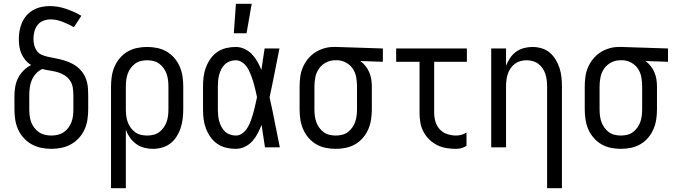

<svg xmlns="http://www.w3.org/2000/svg" viewBox="-20 -775 3540 1010"><path d="M250 8Q223 8 196.5 2.5Q170 -3 146.5 -16Q123 -29 104.5 -49.5Q86 -70 75 -94.5Q64 -119 60 -146Q56 -173 56 -200V-272Q56 -297 60.5 -321Q65 -345 76 -366Q87 -387 104.5 -404.5Q122 -422 144 -433Q127 -443 114 -458.5Q101 -474 93 -492Q85 -510 82 -529.5Q79 -549 79 -569Q79 -591 83 -613.5Q87 -636 96 -656.5Q105 -677 120 -694Q135 -711 154.5 -722Q174 -733 196 -738Q218 -743 241 -743Q285 -743 327.5 -728.5Q370 -714 408 -692L369 -632Q355 -640 340 -647Q325 -654 310 -660Q295 -666 279 -669.5Q263 -673 247 -673Q227 -673 208.5 -666Q190 -659 178 -644Q166 -629 161 -609.5Q156 -590 156 -570Q156 -554 160 -537.5Q164 -521 173.5 -507.5Q183 -494 199 -487Q215 -480 231 -476.5Q247 -473 263.5 -470Q280 -467 296.5 -463Q313 -459 328.5 -453.5Q344 -448 359 -440.5Q374 -433 387 -422.5Q400 -412 410.5 -399Q421 -386 428 -370.5Q435 -355 438.5 -339Q442 -323 443 -306Q444 -289 444 -272V-200Q444 -173 440 -146Q436 -119 425 -94.5Q414 -70 395.5 -49.5Q377 -29 353.5 -16Q330 -3 303.5 2.5Q277 8 250 8ZM250 -62Q267 -62 284 -66Q301 -70 315 -79.5Q329 -89 339.5 -103Q350 -117 356 -133Q362 -149 364 -166Q366 -183 366 -200V-272Q366 -293 363 -313.5Q360 -334 348.5 -351Q337 -368 319.5 -379Q302 -390 282 -395.5Q262 -401 242 -404Q222 -407 202 -412Q183 -403 169 -387.5Q155 -372 147 -353Q139 -334 136.5 -313.5Q134 -293 134 -272V-200Q134 -183 136 -166Q138 -149 144 -133Q150 -117 160.5 -103Q171 -89 185 -79.5Q199 -70 216 -66Q233 -62 250 -62Z M564 215V-320Q564 -347 568 -373.5Q572 -400 582.5 -424.5Q593 -449 610.5 -469.5Q628 -490 651 -503.5Q674 -517 700.5 -522.5Q727 -528 754 -528Q781 -528 807.5 -522.5Q834 -517 857 -503.5Q880 -490 897.5 -469.5Q915 -449 925.5 -424.5Q936 -400 940 -373.5Q944 -347 944 -320V-200Q944 -175 941 -150.5Q938 -126 930.5 -102.5Q923 -79 909.5 -57.5Q896 -36 877 -21Q858 -6 833.5 1Q809 8 784 8Q761 8 738 2Q715 -4 696 -18Q677 -32 663.5 -51Q650 -70 642 -92V215ZM754 -62Q771 -62 787.5 -66Q804 -70 817.5 -80Q831 -90 841 -104Q851 -118 856.5 -134Q862 -150 864 -166.5Q866 -183 866 -200V-320Q866 -337 864 -353.5Q862 -370 856.5 -386Q851 -402 841 -416Q831 -430 817.5 -440Q804 -450 787.5 -454Q771 -458 754 -458Q737 -458 720.5 -454Q704 -450 690.5 -440Q677 -430 667 -416Q657 -402 651.5 -386Q646 -370 644 -353.5Q642 -337 642 -320V-200Q642 -183 644 -166.5Q646 -150 651.5 -134Q657 -118 667 -104Q677 -90 690.5 -80Q704 -70 720.5 -66Q737 -62 754 -62Z M1220 8Q1195 8 1169.5 2Q1144 -4 1123 -18.5Q1102 -33 1087 -54.5Q1072 -76 1063 -100Q1054 -124 1051 -149Q1048 -174 1048 -200V-320Q1048 -346 1051 -371Q1054 -396 1063 -420Q1072 -444 1087 -465.5Q1102 -487 1123 -501.5Q1144 -516 1169.5 -522Q1195 -528 1220 -528Q1244 -528 1266.5 -517.5Q1289 -507 1305.5 -489.5Q1322 -472 1334 -451Q1346 -430 1355 -407Q1359 -436 1363.5 -464Q1368 -492 1372 -520H1450Q1437 -456 1424.5 -391.5Q1412 -327 1398 -263Q1413 -198 1425.5 -132Q1438 -66 1452 0H1374Q1370 -29 1365 -58.5Q1360 -88 1356 -118Q1347 -95 1335.5 -73Q1324 -51 1307.5 -32.5Q1291 -14 1268 -3Q1245 8 1220 8ZM1220 -62Q1236 -62 1249.5 -70Q1263 -78 1272.5 -90Q1282 -102 1289 -116Q1296 -130 1301 -144.5Q1306 -159 1310.5 -174Q1315 -189 1318.5 -204Q1322 -219 1325.5 -234Q1329 -249 1332 -264Q1329 -278 1325.5 -293Q1322 -308 1318.5 -322.5Q1315 -337 1310.5 -351Q1306 -365 1300.5 -379Q1295 -393 1288.5 -406.5Q1282 -420 1272 -431.5Q1262 -443 1248.5 -450.5Q1235 -458 1220 -458Q1205 -458 1189.5 -452.5Q1174 -447 1163 -436.5Q1152 -426 1144.5 -411.5Q1137 -397 1133 -382Q1129 -367 1127.5 -351.5Q1126 -336 1126 -320V-200Q1126 -184 1127.5 -168.5Q1129 -153 1133 -138Q1137 -123 1144.5 -108.5Q1152 -94 1163 -83.5Q1174 -73 1189.5 -67.5Q1205 -62 1220 -62ZM1210 -600 1221 -755H1304L1277 -600Z M1746 8Q1719 8 1692.5 2.5Q1666 -3 1643 -16.5Q1620 -30 1602.5 -50.5Q1585 -71 1574.5 -95.5Q1564 -120 1560 -146.5Q1556 -173 1556 -200V-320Q1556 -346 1559.5 -371.5Q1563 -397 1573 -420.5Q1583 -444 1599.5 -464.5Q1616 -485 1637.5 -499Q1659 -513 1684 -520.5Q1709 -528 1735 -528H1750L1994 -520V-450L1875 -454Q1891 -443 1903 -427.5Q1915 -412 1922.5 -394.5Q1930 -377 1933 -358Q1936 -339 1936 -320V-200Q1936 -173 1932 -146.5Q1928 -120 1917.5 -95.5Q1907 -71 1889.5 -50.5Q1872 -30 1849 -16.5Q1826 -3 1799.5 2.5Q1773 8 1746 8ZM1746 -62Q1763 -62 1779.5 -66Q1796 -70 1809.5 -80Q1823 -90 1833 -104Q1843 -118 1848.5 -134Q1854 -150 1856 -166.5Q1858 -183 1858 -200V-320Q1858 -344 1854 -367.5Q1850 -391 1837.5 -411Q1825 -431 1804 -443.5Q1783 -456 1759 -458H1742Q1717 -458 1694.5 -446Q1672 -434 1658 -414Q1644 -394 1639 -369.5Q1634 -345 1634 -320V-200Q1634 -183 1636 -166.5Q1638 -150 1643.5 -134Q1649 -118 1659 -104Q1669 -90 1682.5 -80Q1696 -70 1712.5 -66Q1729 -62 1746 -62Z M2379 8Q2354 8 2328.5 4Q2303 0 2280 -11.5Q2257 -23 2238.5 -41Q2220 -59 2208 -81.5Q2196 -104 2191.5 -129Q2187 -154 2187 -180V-450H2064V-520H2436V-450H2264V-180Q2264 -157 2271 -134Q2278 -111 2294 -94Q2310 -77 2333 -69.5Q2356 -62 2379 -62Q2394 -62 2408 -66Q2422 -70 2434 -78V-8Q2422 0 2408 4Q2394 8 2379 8Z M2858 215V-320Q2858 -337 2856 -353.5Q2854 -370 2849 -385.5Q2844 -401 2834.5 -415Q2825 -429 2812 -439Q2799 -449 2783 -453.5Q2767 -458 2750 -458Q2733 -458 2717 -453.5Q2701 -449 2688 -439Q2675 -429 2665.5 -415Q2656 -401 2651 -385.5Q2646 -370 2644 -353.5Q2642 -337 2642 -320V0H2564V-520H2642V-429Q2650 -450 2663 -469.5Q2676 -489 2694.5 -502.5Q2713 -516 2735.5 -522Q2758 -528 2780 -528Q2805 -528 2829 -521Q2853 -514 2871.5 -498.5Q2890 -483 2903 -461.5Q2916 -440 2923.5 -416.5Q2931 -393 2933.5 -368.5Q2936 -344 2936 -320V215Z M3246 8Q3219 8 3192.5 2.5Q3166 -3 3143 -16.5Q3120 -30 3102.5 -50.5Q3085 -71 3074.5 -95.5Q3064 -120 3060 -146.5Q3056 -173 3056 -200V-320Q3056 -346 3059.5 -371.5Q3063 -397 3073 -420.5Q3083 -444 3099.5 -464.5Q3116 -485 3137.5 -499Q3159 -513 3184 -520.5Q3209 -528 3235 -528H3250L3494 -520V-450L3375 -454Q3391 -443 3403 -427.5Q3415 -412 3422.5 -394.5Q3430 -377 3433 -358Q3436 -339 3436 -320V-200Q3436 -173 3432 -146.5Q3428 -120 3417.5 -95.5Q3407 -71 3389.5 -50.5Q3372 -30 3349 -16.5Q3326 -3 3299.5 2.5Q3273 8 3246 8ZM3246 -62Q3263 -62 3279.5 -66Q3296 -70 3309.5 -80Q3323 -90 3333 -104Q3343 -118 3348.5 -134Q3354 -150 3356 -166.5Q3358 -183 3358 -200V-320Q3358 -344 3354 -367.5Q3350 -391 3337.5 -411Q3325 -431 3304 -443.5Q3283 -456 3259 -458H3242Q3217 -458 3194.5 -446Q3172 -434 3158 -414Q3144 -394 3139 -369.5Q3134 -345 3134 -320V-200Q3134 -183 3136 -166.5Q3138 -150 3143.5 -134Q3149 -118 3159 -104Q3169 -90 3182.5 -80Q3196 -70 3212.5 -66Q3229 -62 3246 -62Z"/></svg>

Font: Iosevka MaddieWtf
Style: Regular
Weight: 400
Monospace: yes
Designer: Belleve Invis
Foundry: Belleve Invis
Version: Version 31.3.0; ttfautohint (v1.8.3)